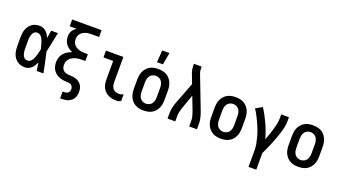

<svg xmlns="http://www.w3.org/2000/svg" viewBox="-71 -1436 4142 2332"><g transform="rotate(20 2000.0 -270.5)"><path d="M220 8Q194 8 168.5 2Q143 -4 121.5 -18.5Q100 -33 84.5 -54Q69 -75 60 -99Q51 -123 47.5 -148.5Q44 -174 44 -200V-320Q44 -346 47.5 -371.5Q51 -397 60 -421Q69 -445 84.5 -466Q100 -487 121.5 -501.5Q143 -516 168.5 -522Q194 -528 220 -528Q242 -528 263.5 -519Q285 -510 301.5 -494.5Q318 -479 330 -459.5Q342 -440 351 -420Q355 -445 359 -470Q363 -495 367 -520H454Q440 -456 427.5 -391.5Q415 -327 400 -263Q416 -198 429 -132Q442 -66 456 0H369Q365 -26 361 -52.5Q357 -79 353 -105Q343 -84 331.5 -63.5Q320 -43 303 -27Q286 -11 264.5 -1.5Q243 8 220 8ZM220 -80Q234 -80 246.5 -87Q259 -94 268.5 -104.5Q278 -115 284.5 -128Q291 -141 296 -154Q301 -167 305.5 -180.5Q310 -194 313.5 -208Q317 -222 320 -236Q323 -250 326 -264Q322 -282 317.5 -299.5Q313 -317 307.5 -334.5Q302 -352 295.5 -369.5Q289 -387 279 -402.5Q269 -418 253.5 -429Q238 -440 220 -440Q206 -440 193.5 -435Q181 -430 172.5 -420Q164 -410 158.5 -397.5Q153 -385 150 -372.5Q147 -360 145.5 -346.5Q144 -333 144 -320V-200Q144 -187 145.5 -173.5Q147 -160 150 -147.5Q153 -135 158.5 -122.5Q164 -110 172.5 -100Q181 -90 193.5 -85Q206 -80 220 -80Z M750 215V127H773Q786 127 799 123.5Q812 120 821.5 111Q831 102 835.5 89.5Q840 77 840 64Q840 48 833 34Q826 20 813 11.5Q800 3 785 1.5Q770 0 754.5 0Q739 0 724 -2Q709 -4 694 -7Q679 -10 664.5 -15.5Q650 -21 637 -28.5Q624 -36 612 -45.5Q600 -55 590 -67Q580 -79 573 -92.5Q566 -106 561.5 -120.5Q557 -135 555 -150.5Q553 -166 553 -181Q553 -212 562.5 -242.5Q572 -273 592.5 -296.5Q613 -320 640 -336Q667 -352 697 -362Q672 -372 650 -387.5Q628 -403 611.5 -424.5Q595 -446 587.5 -472Q580 -498 580 -525Q580 -543 584 -561Q588 -579 597.5 -595Q607 -611 620.5 -624Q634 -637 649 -647H560V-735H940V-647H845Q826 -647 806.5 -645Q787 -643 769 -637.5Q751 -632 734 -622Q717 -612 704.5 -597Q692 -582 686.5 -563.5Q681 -545 681 -525Q681 -506 686.5 -487.5Q692 -469 704.5 -454Q717 -439 734 -429.5Q751 -420 769 -414Q787 -408 806.5 -406Q826 -404 845 -404H883V-316H845Q823 -316 801 -314Q779 -312 758 -306Q737 -300 717.5 -289.5Q698 -279 683 -262.5Q668 -246 661 -225Q654 -204 654 -182Q654 -164 660 -147Q666 -130 678.5 -117Q691 -104 708 -97.5Q725 -91 742.5 -89Q760 -87 778 -87Q796 -87 813.5 -84Q831 -81 848 -75Q865 -69 880 -59Q895 -49 907 -35.5Q919 -22 926.5 -6Q934 10 937 28Q940 46 940 64Q940 85 935.5 106Q931 127 920.5 145.5Q910 164 893 178Q876 192 856.5 200.5Q837 209 816 212Q795 215 773 215Z M1403 8Q1376 8 1349.5 3.5Q1323 -1 1299 -12Q1275 -23 1255 -41.5Q1235 -60 1222.5 -83.5Q1210 -107 1205 -133.5Q1200 -160 1200 -187V-432H1075V-520H1300V-187Q1300 -166 1306 -145Q1312 -124 1326.5 -108.5Q1341 -93 1361.5 -86.5Q1382 -80 1403 -80Q1418 -80 1432 -84Q1446 -88 1458 -96V-8Q1446 0 1432 4Q1418 8 1403 8Z M1750 8Q1723 8 1696 3Q1669 -2 1645 -15Q1621 -28 1602.5 -48.5Q1584 -69 1572.5 -94Q1561 -119 1556.5 -146Q1552 -173 1552 -200V-320Q1552 -347 1556.5 -374Q1561 -401 1572.5 -426Q1584 -451 1602.5 -471.5Q1621 -492 1645 -505Q1669 -518 1696 -523Q1723 -528 1750 -528Q1777 -528 1804 -523Q1831 -518 1855 -505Q1879 -492 1897.5 -471.5Q1916 -451 1927.5 -426Q1939 -401 1943.5 -374Q1948 -347 1948 -320V-200Q1948 -173 1943.5 -146Q1939 -119 1927.5 -94Q1916 -69 1897.5 -48.5Q1879 -28 1855 -15Q1831 -2 1804 3Q1777 8 1750 8ZM1750 -80Q1772 -80 1792.5 -89.5Q1813 -99 1825.5 -116.5Q1838 -134 1843 -156Q1848 -178 1848 -200V-320Q1848 -342 1843 -364Q1838 -386 1825.5 -403.5Q1813 -421 1792.5 -430.5Q1772 -440 1750 -440Q1728 -440 1707.5 -430.5Q1687 -421 1674.5 -403.5Q1662 -386 1657 -364Q1652 -342 1652 -320V-200Q1652 -178 1657 -156Q1662 -134 1674.5 -116.5Q1687 -99 1707.5 -89.5Q1728 -80 1750 -80ZM1705 -600 1717 -756H1810L1782 -600Z M2060 0V-74Q2060 -112 2069.5 -150Q2079 -188 2093 -225L2197 -495L2150 -618Q2140 -644 2136.5 -672Q2133 -700 2133 -728V-735H2233V-728Q2233 -708 2235 -688Q2237 -668 2244 -649L2407 -225Q2421 -188 2430.5 -150Q2440 -112 2440 -74V0H2340V-74Q2340 -104 2332 -134Q2324 -164 2313 -193L2247 -364L2187 -194Q2182 -180 2177 -165Q2172 -150 2168.5 -135Q2165 -120 2162.5 -104.5Q2160 -89 2160 -74V0Z M2750 8Q2723 8 2696 3Q2669 -2 2645 -15Q2621 -28 2602.5 -48.5Q2584 -69 2572.5 -94Q2561 -119 2556.5 -146Q2552 -173 2552 -200V-320Q2552 -347 2556.5 -374Q2561 -401 2572.5 -426Q2584 -451 2602.5 -471.5Q2621 -492 2645 -505Q2669 -518 2696 -523Q2723 -528 2750 -528Q2777 -528 2804 -523Q2831 -518 2855 -505Q2879 -492 2897.5 -471.5Q2916 -451 2927.5 -426Q2939 -401 2943.5 -374Q2948 -347 2948 -320V-200Q2948 -173 2943.5 -146Q2939 -119 2927.5 -94Q2916 -69 2897.5 -48.5Q2879 -28 2855 -15Q2831 -2 2804 3Q2777 8 2750 8ZM2750 -80Q2772 -80 2792.5 -89.5Q2813 -99 2825.5 -116.5Q2838 -134 2843 -156Q2848 -178 2848 -200V-320Q2848 -342 2843 -364Q2838 -386 2825.5 -403.5Q2813 -421 2792.5 -430.5Q2772 -440 2750 -440Q2728 -440 2707.5 -430.5Q2687 -421 2674.5 -403.5Q2662 -386 2657 -364Q2652 -342 2652 -320V-200Q2652 -178 2657 -156Q2662 -134 2674.5 -116.5Q2687 -99 2707.5 -89.5Q2728 -80 2750 -80Z M3185 215V0Q3185 -43 3177 -85Q3169 -127 3157.5 -168.5Q3146 -210 3131 -250Q3116 -290 3098 -329Q3080 -368 3060 -406Q3040 -444 3016 -480L3100 -528Q3127 -487 3150.5 -443.5Q3174 -400 3194.5 -355Q3215 -310 3232 -263.5Q3249 -217 3261 -169Q3275 -205 3288 -242Q3301 -279 3312 -316Q3323 -353 3331.5 -391Q3340 -429 3340 -468V-520H3440V-468Q3440 -427 3431 -386.5Q3422 -346 3409.5 -306.5Q3397 -267 3382.5 -228Q3368 -189 3352.5 -151Q3337 -113 3320 -75Q3303 -37 3285 0V215Z M3750 8Q3723 8 3696 3Q3669 -2 3645 -15Q3621 -28 3602.5 -48.5Q3584 -69 3572.5 -94Q3561 -119 3556.5 -146Q3552 -173 3552 -200V-320Q3552 -347 3556.5 -374Q3561 -401 3572.5 -426Q3584 -451 3602.5 -471.5Q3621 -492 3645 -505Q3669 -518 3696 -523Q3723 -528 3750 -528Q3777 -528 3804 -523Q3831 -518 3855 -505Q3879 -492 3897.5 -471.5Q3916 -451 3927.5 -426Q3939 -401 3943.5 -374Q3948 -347 3948 -320V-200Q3948 -173 3943.5 -146Q3939 -119 3927.5 -94Q3916 -69 3897.5 -48.5Q3879 -28 3855 -15Q3831 -2 3804 3Q3777 8 3750 8ZM3750 -80Q3772 -80 3792.5 -89.5Q3813 -99 3825.5 -116.5Q3838 -134 3843 -156Q3848 -178 3848 -200V-320Q3848 -342 3843 -364Q3838 -386 3825.5 -403.5Q3813 -421 3792.5 -430.5Q3772 -440 3750 -440Q3728 -440 3707.5 -430.5Q3687 -421 3674.5 -403.5Q3662 -386 3657 -364Q3652 -342 3652 -320V-200Q3652 -178 3657 -156Q3662 -134 3674.5 -116.5Q3687 -99 3707.5 -89.5Q3728 -80 3750 -80Z"/></g></svg>

Font: Iosevka Term Curly Semibold
Style: Regular
Weight: 600
Designer: Belleve Invis
Foundry: Belleve Invis
Version: Version 32.3.0